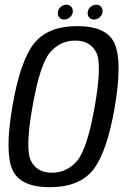

<svg xmlns="http://www.w3.org/2000/svg" viewBox="-20 -791 536 816"><path d="M191.5 4.5Q64.5 4.5 32.2 -71Q0 -146.5 32.5 -337.5Q65 -529 123.2 -604.5Q181.5 -680 308.8 -680Q436 -680 468 -603.8Q500 -527.5 468 -337.5Q435 -145.5 376.8 -70.5Q318.5 4.5 191.5 4.5ZM200.5 -57Q264 -57 307.2 -107Q350.5 -157 382.5 -337.5Q414.5 -519 388.8 -568.8Q363 -618.5 299.5 -618.5Q236.5 -618.5 193.2 -568.8Q150 -519 118 -337.5Q86 -157 111.8 -107Q137.5 -57 200.5 -57ZM253 -708Q241 -708 233.2 -715.8Q225.5 -723.5 225.5 -735.5Q225.5 -750 236.8 -760.5Q248 -771 262 -771Q274 -771 281.8 -763.2Q289.5 -755.5 289.5 -743.5Q289.5 -729 278.2 -718.5Q267 -708 253 -708ZM379.5 -708Q367.5 -708 360 -715.8Q352.5 -723.5 352.5 -735.5Q352.5 -750 363.5 -760.5Q374.5 -771 389 -771Q401 -771 408.5 -763.2Q416 -755.5 416 -743.5Q416 -729 404.8 -718.5Q393.5 -708 379.5 -708Z"/></svg>

Font: Anybody
Style: Italic
Weight: 400
Italic angle: -10°
Designer: Tyler Finck
Foundry: Etcetera Type Company
Version: Version 1.010; ttfautohint (v1.8.3) -l 8 -r 50 -G 200 -x 14 